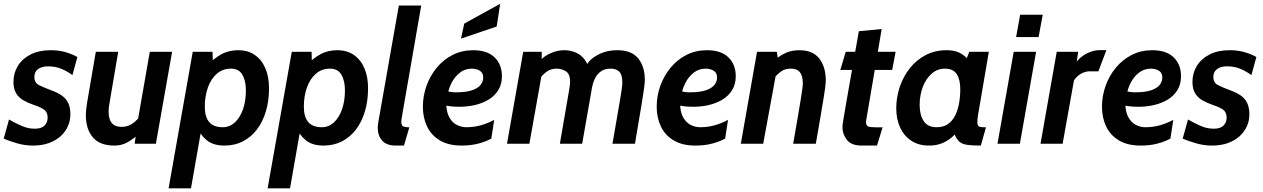

<svg xmlns="http://www.w3.org/2000/svg" viewBox="-34 -780 6852 1042"><path d="M145.5 10Q102.5 10 61.5 -1.5Q20.5 -13 -14 -27.5L15 -131.5Q45 -114 81 -97.8Q117 -81.5 155 -81.5Q190.5 -81.5 207.5 -98.5Q224.5 -115.5 224.5 -141.5Q224.5 -170 206.8 -183.8Q189 -197.5 151 -210Q118.5 -221 93.2 -235.5Q68 -250 53.5 -273.8Q39 -297.5 39 -335.5Q39 -383.5 63 -422.5Q87 -461.5 132.2 -484.5Q177.5 -507.5 241.5 -507.5Q287.5 -507.5 324.2 -496.2Q361 -485 386 -470.5L359 -372.5Q333.5 -391.5 300.8 -405.8Q268 -420 226.5 -420Q193.5 -420 173 -405.5Q152.5 -391 152.5 -362Q152.5 -330.5 178.2 -317.8Q204 -305 245 -289.5Q280 -277 302.8 -260.5Q325.5 -244 336.8 -219.5Q348 -195 348 -159Q348 -125 334.2 -94.5Q320.5 -64 294.5 -40.5Q268.5 -17 231 -3.5Q193.5 10 145.5 10Z M586.5 10Q508 10 470 -34.5Q432 -79 432 -154.5Q432 -171 434 -188.5Q436 -206 439 -224.5L486 -499H607.5L562.5 -233.5Q559 -215 557.2 -201Q555.5 -187 555.5 -173.5Q555.5 -91.5 625 -91.5Q654.5 -91.5 677 -104.5Q699.5 -117.5 719.5 -141.5L709 -44Q681.5 -20.5 652.8 -5.2Q624 10 586.5 10ZM697 0 713 -121.5 779 -499H900L812 0Z M881 242 1012 -499H1119.5L1122 -396.5L1092.5 -427.5Q1125.5 -461.5 1165.8 -484.5Q1206 -507.5 1259 -507.5Q1312 -507.5 1349.2 -481.5Q1386.5 -455.5 1406.2 -409.2Q1426 -363 1426 -301.5Q1426 -233 1409 -175.8Q1392 -118.5 1360.2 -77Q1328.5 -35.5 1284.2 -12.8Q1240 10 1184.5 10Q1124 10 1089 -18.2Q1054 -46.5 1040 -85L1064.5 -111.5L1002.5 242ZM1175.5 -89.5Q1212 -89.5 1240.2 -115.2Q1268.5 -141 1284.5 -186.2Q1300.5 -231.5 1300.5 -289.5Q1300.5 -342 1281.2 -374.8Q1262 -407.5 1219.5 -407.5Q1175 -407.5 1143.2 -380.2Q1111.5 -353 1094.5 -306Q1077.5 -259 1077.5 -200Q1077.5 -146.5 1101 -118Q1124.5 -89.5 1175.5 -89.5Z M1418.5 242 1549.5 -499H1657L1659.5 -396.5L1630 -427.5Q1663 -461.5 1703.2 -484.5Q1743.5 -507.5 1796.5 -507.5Q1849.5 -507.5 1886.8 -481.5Q1924 -455.5 1943.8 -409.2Q1963.5 -363 1963.5 -301.5Q1963.5 -233 1946.5 -175.8Q1929.5 -118.5 1897.8 -77Q1866 -35.5 1821.8 -12.8Q1777.5 10 1722 10Q1661.5 10 1626.5 -18.2Q1591.5 -46.5 1577.5 -85L1602 -111.5L1540 242ZM1713 -89.5Q1749.5 -89.5 1777.8 -115.2Q1806 -141 1822 -186.2Q1838 -231.5 1838 -289.5Q1838 -342 1818.8 -374.8Q1799.5 -407.5 1757 -407.5Q1712.5 -407.5 1680.8 -380.2Q1649 -353 1632 -306Q1615 -259 1615 -200Q1615 -146.5 1638.5 -118Q1662 -89.5 1713 -89.5Z M2114 10Q2063.5 10 2039.8 -17.2Q2016 -44.5 2016 -86Q2016 -98 2019.2 -117.5Q2022.5 -137 2030.5 -181.5L2130.5 -750H2252L2151.5 -171.5Q2148 -150 2146 -138.8Q2144 -127.5 2144 -119.5Q2144 -97.5 2156 -93.2Q2168 -89 2187.5 -89L2158.5 10Z M2383.5 -287.5Q2399.5 -283 2412.2 -281Q2425 -279 2440 -279Q2498 -279 2530.5 -291Q2563 -303 2575.8 -321.2Q2588.5 -339.5 2588.5 -358.5Q2588.5 -380.5 2576.5 -391Q2564.5 -401.5 2550.2 -404.5Q2536 -407.5 2528.5 -407.5Q2489 -407.5 2461.2 -385.2Q2433.5 -363 2417.8 -332.2Q2402 -301.5 2397.5 -276L2387.5 -220Q2388.5 -171 2404.8 -142.5Q2421 -114 2445.8 -101.8Q2470.5 -89.5 2496 -89.5Q2540.5 -89.5 2579.5 -101.2Q2618.5 -113 2648 -129.5L2632.5 -28Q2603 -11.5 2562.2 -0.8Q2521.5 10 2472 10Q2399.5 10 2352.8 -18.2Q2306 -46.5 2283.5 -94Q2261 -141.5 2261 -200.5Q2261 -259 2280.5 -313.8Q2300 -368.5 2336 -412.2Q2372 -456 2422.2 -481.8Q2472.5 -507.5 2534 -507.5Q2610 -507.5 2650 -468.8Q2690 -430 2690 -367Q2690 -322.5 2670.2 -290.8Q2650.5 -259 2617 -239Q2583.5 -219 2542.8 -209.8Q2502 -200.5 2459.5 -200.5Q2434 -200.5 2412 -203Q2390 -205.5 2375.5 -210ZM2468 -570.5 2485.5 -652 2680.5 -759.5 2661.5 -636Z M2717.5 0 2805.5 -499H2906L2905.5 -373.5L2839 0ZM3004.5 0Q3020 -90 3030 -148Q3040 -206 3046 -240.5Q3052 -275 3055 -292.8Q3058 -310.5 3059 -319.5Q3060 -328.5 3060 -336Q3060 -379 3036.8 -393.2Q3013.5 -407.5 2987.5 -407.5Q2959.5 -407.5 2938.5 -394.5Q2917.5 -381.5 2898.5 -357.5L2901.5 -454.5Q2919 -475.5 2954.8 -491.5Q2990.5 -507.5 3029 -507.5Q3059 -507.5 3088.5 -495.8Q3118 -484 3138.8 -457.2Q3159.5 -430.5 3163.5 -384.5L3187 -351L3125.5 0ZM3290 0Q3305 -87 3314.8 -144Q3324.5 -201 3330.5 -235.5Q3336.5 -270 3339 -288.2Q3341.5 -306.5 3342.5 -314.8Q3343.5 -323 3343.5 -329Q3343.5 -376 3326.2 -391.8Q3309 -407.5 3281 -407.5Q3247 -407.5 3226.2 -392Q3205.5 -376.5 3194.5 -353.2Q3183.5 -330 3179.5 -306.5L3147 -407Q3143.5 -424.5 3164.5 -448Q3185.5 -471.5 3225 -489.5Q3264.5 -507.5 3316 -507.5Q3393.5 -507.5 3429.5 -463.2Q3465.5 -419 3465.5 -347Q3465.5 -340 3464.8 -329.5Q3464 -319 3461.2 -298.8Q3458.5 -278.5 3452.5 -242Q3446.5 -205.5 3436.8 -146.8Q3427 -88 3412 0Z M3652.5 -287.5Q3668.5 -283 3681.2 -281Q3694 -279 3709 -279Q3767 -279 3799.5 -291Q3832 -303 3844.8 -321.2Q3857.5 -339.5 3857.5 -358.5Q3857.5 -380.5 3845.5 -391Q3833.5 -401.5 3819.2 -404.5Q3805 -407.5 3797.5 -407.5Q3758 -407.5 3730.2 -385.2Q3702.5 -363 3686.8 -332.2Q3671 -301.5 3666.5 -276L3656.5 -220Q3657.5 -171 3673.8 -142.5Q3690 -114 3714.8 -101.8Q3739.5 -89.5 3765 -89.5Q3809.5 -89.5 3848.5 -101.2Q3887.5 -113 3917 -129.5L3901.5 -28Q3872 -11.5 3831.2 -0.8Q3790.5 10 3741 10Q3668.5 10 3621.8 -18.2Q3575 -46.5 3552.5 -94Q3530 -141.5 3530 -200.5Q3530 -259 3549.5 -313.8Q3569 -368.5 3605 -412.2Q3641 -456 3691.2 -481.8Q3741.5 -507.5 3803 -507.5Q3879 -507.5 3919 -468.8Q3959 -430 3959 -367Q3959 -322.5 3939.2 -290.8Q3919.5 -259 3886 -239Q3852.5 -219 3811.8 -209.8Q3771 -200.5 3728.5 -200.5Q3703 -200.5 3681 -203Q3659 -205.5 3644.5 -210Z M3986.5 0 4074.5 -499H4182L4190 -446.5L4108 0ZM4270.5 0Q4286 -87.5 4295.8 -144.8Q4305.5 -202 4311 -236.2Q4316.5 -270.5 4319 -288.2Q4321.5 -306 4322.2 -313.8Q4323 -321.5 4323 -326.5Q4323 -368 4307.2 -387.8Q4291.5 -407.5 4257 -407.5Q4228 -407.5 4207.5 -393.8Q4187 -380 4166.5 -356L4181.5 -462.5Q4205.5 -482.5 4235.2 -495Q4265 -507.5 4304.5 -507.5Q4377.5 -507.5 4412.5 -462Q4447.5 -416.5 4447.5 -344Q4447.5 -337.5 4446.8 -327.8Q4446 -318 4443.5 -298.2Q4441 -278.5 4435 -242.5Q4429 -206.5 4419 -147.5Q4409 -88.5 4393.5 0Z M4642.5 10Q4586.5 10 4562.2 -20.8Q4538 -51.5 4538 -91.5Q4538 -95 4539 -103.5Q4540 -112 4544.2 -138Q4548.5 -164 4558 -218.8Q4567.5 -273.5 4584.2 -368.2Q4601 -463 4627 -610.5L4751 -622.5L4666 -121.5Q4665.5 -98 4678.2 -93.5Q4691 -89 4721.5 -89H4756L4725.5 10ZM4526.5 -400.5 4556 -499H4826.5L4808 -400.5Z M5007 10Q4951.5 10 4911.8 -16.2Q4872 -42.5 4851 -88.2Q4830 -134 4830 -192.5Q4830 -252 4849 -308.2Q4868 -364.5 4903.5 -409.5Q4939 -454.5 4989.5 -481Q5040 -507.5 5103 -507.5Q5136.5 -507.5 5160.2 -499Q5184 -490.5 5202.8 -474Q5221.5 -457.5 5238.5 -433.5L5191.5 -410L5226.5 -499H5332.5L5274 -156.5Q5270 -133 5270 -117Q5270 -96.5 5280.5 -92.8Q5291 -89 5317 -89L5289 10Q5242 10 5216.2 6.2Q5190.5 2.5 5176.8 -7.8Q5163 -18 5153 -37.8Q5143 -57.5 5128 -89.5L5169 -70.5Q5151.5 -52 5129.8 -33.5Q5108 -15 5078.2 -2.5Q5048.5 10 5007 10ZM5049.5 -89.5Q5085.5 -89.5 5110 -106.2Q5134.5 -123 5149.2 -152.2Q5164 -181.5 5170.8 -218.5Q5177.5 -255.5 5177.5 -296Q5177.5 -348 5158.2 -377.8Q5139 -407.5 5093.5 -407.5Q5053.5 -407.5 5022.5 -380.5Q4991.5 -353.5 4974.2 -308.5Q4957 -263.5 4957 -209.5Q4957 -156.5 4979 -123Q5001 -89.5 5049.5 -89.5Z M5379.5 0 5467.5 -499H5589L5501 0ZM5480.5 -579 5502.5 -700H5625L5602.5 -579Z M5613 0 5701 -499H5817.5L5795.5 -349.5L5733 0ZM5788.5 -332.5 5804.5 -435.5Q5812 -452.5 5832.5 -469.2Q5853 -486 5880.2 -497Q5907.5 -508 5935 -508H5970.5L5927 -393H5881Q5861 -393 5842.5 -384.8Q5824 -376.5 5810 -362.8Q5796 -349 5788.5 -332.5Z M6069 -287.5Q6085 -283 6097.8 -281Q6110.5 -279 6125.5 -279Q6183.5 -279 6216 -291Q6248.5 -303 6261.2 -321.2Q6274 -339.5 6274 -358.5Q6274 -380.5 6262 -391Q6250 -401.5 6235.8 -404.5Q6221.5 -407.5 6214 -407.5Q6174.5 -407.5 6146.8 -385.2Q6119 -363 6103.2 -332.2Q6087.5 -301.5 6083 -276L6073 -220Q6074 -171 6090.2 -142.5Q6106.5 -114 6131.2 -101.8Q6156 -89.5 6181.5 -89.5Q6226 -89.5 6265 -101.2Q6304 -113 6333.5 -129.5L6318 -28Q6288.5 -11.5 6247.8 -0.8Q6207 10 6157.5 10Q6085 10 6038.2 -18.2Q5991.5 -46.5 5969 -94Q5946.5 -141.5 5946.5 -200.5Q5946.5 -259 5966 -313.8Q5985.5 -368.5 6021.5 -412.2Q6057.5 -456 6107.8 -481.8Q6158 -507.5 6219.5 -507.5Q6295.5 -507.5 6335.5 -468.8Q6375.5 -430 6375.5 -367Q6375.5 -322.5 6355.8 -290.8Q6336 -259 6302.5 -239Q6269 -219 6228.2 -209.8Q6187.5 -200.5 6145 -200.5Q6119.5 -200.5 6097.5 -203Q6075.5 -205.5 6061 -210Z M6544 10Q6501 10 6460 -1.5Q6419 -13 6384.5 -27.5L6413.5 -131.5Q6443.5 -114 6479.5 -97.8Q6515.5 -81.5 6553.5 -81.5Q6589 -81.5 6606 -98.5Q6623 -115.5 6623 -141.5Q6623 -170 6605.2 -183.8Q6587.5 -197.5 6549.5 -210Q6517 -221 6491.8 -235.5Q6466.5 -250 6452 -273.8Q6437.5 -297.5 6437.5 -335.5Q6437.5 -383.5 6461.5 -422.5Q6485.5 -461.5 6530.8 -484.5Q6576 -507.5 6640 -507.5Q6686 -507.5 6722.8 -496.2Q6759.5 -485 6784.5 -470.5L6757.5 -372.5Q6732 -391.5 6699.2 -405.8Q6666.5 -420 6625 -420Q6592 -420 6571.5 -405.5Q6551 -391 6551 -362Q6551 -330.5 6576.8 -317.8Q6602.5 -305 6643.5 -289.5Q6678.5 -277 6701.2 -260.5Q6724 -244 6735.2 -219.5Q6746.5 -195 6746.5 -159Q6746.5 -125 6732.8 -94.5Q6719 -64 6693 -40.5Q6667 -17 6629.5 -3.5Q6592 10 6544 10Z"/></svg>

Font: Cabin
Style: Bold Italic
Weight: 700
Width: 4
Italic angle: -10°
Designer: Pablo Impallari
Foundry: Pablo Impallari. http://www.impallari.com Igino Marini. http://www.ikern.com
Version: Version 3.001